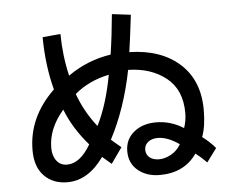

<svg xmlns="http://www.w3.org/2000/svg" viewBox="-53 -835 1106 895"><g transform="rotate(-5 500.0 -387.5)"><path d="M601.6 -127Q601.6 -104.5 618.2 -90.8Q634.8 -77.1 663.1 -77.1Q689.5 -77.1 718.3 -92.8Q747.1 -108.4 764.6 -138.7Q710 -176.8 665 -176.8Q635.7 -176.8 618.7 -162.6Q601.6 -148.4 601.6 -127ZM301.8 -414.1Q333 -328.1 389.6 -256.8Q437.5 -351.6 462.9 -490.2Q368.2 -470.7 301.8 -414.1ZM166 -173.8Q166 -136.7 184.1 -113.3Q202.1 -89.8 233.4 -89.8Q293.9 -89.8 343.8 -174.8Q273.4 -254.9 237.3 -346.7Q166 -263.7 166 -173.8ZM170.9 -691.4 254.9 -699.2Q255.9 -596.7 278.3 -502Q369.1 -566.4 479.5 -583Q492.2 -665 502 -770.5L589.8 -759.8Q575.2 -637.7 567.4 -586.9Q714.8 -584 802.2 -505.4Q889.6 -426.8 889.6 -289.1Q889.6 -210.9 871.1 -163.1Q908.2 -134.8 931.6 -106.4L884.8 -43Q855.5 -72.3 833 -88.9Q774.4 -3.9 659.2 -3.9Q598.6 -3.9 558.1 -37.1Q517.6 -70.3 517.6 -127Q517.6 -182.6 558.6 -216.3Q599.6 -250 662.1 -250Q731.4 -250 791 -211.9Q802.7 -247.1 802.7 -281.2Q802.7 -390.6 731.9 -446.8Q661.1 -502.9 554.7 -504.9Q519.5 -327.1 446.3 -187.5L492.2 -148.4L440.4 -75.2L398.4 -111.3Q325.2 -7.8 227.5 -7.8Q161.1 -7.8 119.6 -49.8Q78.1 -91.8 78.1 -169.9Q78.1 -325.2 202.1 -444.3Q171.9 -557.6 170.9 -691.4Z"/></g></svg>

Font: Gothic A1 Medium
Style: Regular
Weight: 500
Designer: HanYang I&C Co.,Ltd.
Foundry: HanYang I&C Co.,Ltd.
Version: Version 2.50